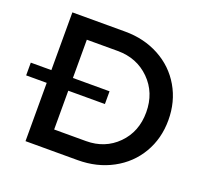

<svg xmlns="http://www.w3.org/2000/svg" viewBox="-121 -840 1038 981"><g transform="rotate(20 397.5 -350.0)"><path d="M0 -316.9V-386.2H111.8V-700.2H398.9Q502 -700.2 585 -655.3Q668 -610.4 714.6 -530.3Q761.2 -450.2 761.2 -350.1Q761.2 -250 714.4 -170.2Q667.5 -90.3 583.7 -45.2Q500 0 395 0H111.8V-316.9ZM229 -106H401.9Q504.9 -106 573 -174.6Q641.1 -243.2 641.1 -349.1Q641.1 -455.6 571.3 -524.9Q501.5 -594.2 397 -594.2H229V-386.2H428.2V-316.9H229Z"/></g></svg>

Font: Trueno
Style: Rg
Weight: 400
Designer: Julieta Ulanovsky
Foundry: Julieta Ulanovsky
Version: Version 3.001b